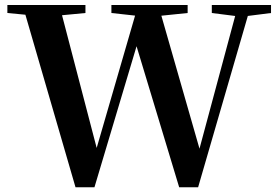

<svg xmlns="http://www.w3.org/2000/svg" viewBox="-20 -761 1131 784"><path d="M288.3 3.6 72.2 -740.5H222.4L383.3 -124.2H365.3L369.6 -139.2L544.1 -740.5H626.4L804.4 -119.7H786.7L789.9 -136.5L952.3 -740.5H1004.9L789 3.6H711.6L527.8 -604.6H547.2L543 -590.3L365.7 3.6ZM10.1 -707.9V-740.5H328.9V-707.9L184.9 -694.2H154ZM434.9 -707.9V-740.5H746.2V-707.9L613 -694.2H559.6ZM844.9 -707.9V-740.5H1086.7V-707.9L978.8 -694.2H952.7Z"/></svg>

Font: Early Summer Mincho VF
Style: Regular
Weight: 250
Designer: GuiWonder
Version: Version 1.002